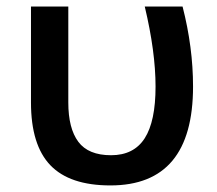

<svg xmlns="http://www.w3.org/2000/svg" viewBox="-20 -560 667 590"><path d="M573.2 -293.9Q573.2 9.8 319.3 9.8Q194.3 9.8 134.8 -52.2Q75.2 -114.3 75.2 -245.1V-540H189.9V-245.1Q189.9 -165.5 220.7 -124.3Q251.5 -83 321.3 -83Q391.1 -83 424.6 -135Q458 -187 458 -293.9Q458 -400.9 424.8 -540H541Q573.2 -414.6 573.2 -293.9Z"/></svg>

Font: OpenSans-Semibold
Style: Regular
Weight: 600
Foundry: Ascender Corporation
Version: Version 1.10